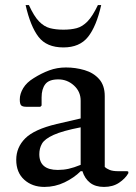

<svg xmlns="http://www.w3.org/2000/svg" viewBox="-20 -727 535 757"><path d="M155 10Q107 10 75.5 -18.5Q44 -47 44 -97Q44 -146 79.5 -181.5Q115 -217 203 -238L298 -260V-330Q298 -366 271.5 -390Q245 -414 210 -414Q173 -414 158.5 -395Q144 -376 144 -343V-311L139 -306H84Q69 -306 63.5 -311.5Q58 -317 58 -335Q58 -357 71.5 -379.5Q85 -402 113 -419Q143 -438 174 -449.5Q205 -461 240 -461Q278 -461 313.5 -450.5Q349 -440 371 -415Q393 -390 393 -348V-69Q400 -62 412.5 -57Q425 -52 447 -52H482L486 -50V-44Q474 -23 449.5 -6.5Q425 10 390 10Q356 10 335 -6.5Q314 -23 305 -52H298Q272 -26 234.5 -8Q197 10 155 10ZM135 -119Q135 -57 208 -57Q230 -57 250.5 -61.5Q271 -66 298 -77V-225Q226 -211 191 -195Q156 -179 145.5 -160.5Q135 -142 135 -119ZM230 -540Q164 -540 132 -581.5Q100 -623 81 -707H94Q114 -663 134 -642.5Q154 -622 177 -616Q200 -610 230 -610Q260 -610 282.5 -616Q305 -622 325 -642.5Q345 -663 366 -707H379Q360 -623 327 -581.5Q294 -540 230 -540Z"/></svg>

Font: Spectral Medium
Style: Regular
Weight: 500
Designer: Jean-Baptiste Levee
Foundry: Production Type
Version: Version 2.001